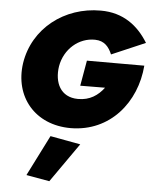

<svg xmlns="http://www.w3.org/2000/svg" viewBox="-68 -775 953 1203"><g transform="rotate(5 409.0 -173.5)"><path d="M429 -240 585 -241C548 -192 497 -155 421 -156C312 -157 270 -246 286 -350C305 -459 394 -537 497 -535C557 -534 585 -497 604 -452L816 -543C753 -646 659 -720 517 -720C288 -721 94 -571 60 -350C29 -137 167 30 392 30C641 29 800 -169 818 -400H457ZM271 91 142 347 288 373 461 126Z"/></g></svg>

Font: Jost* Black
Style: Italic
Weight: 900
Italic angle: -10°
Version: Version 3.7